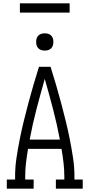

<svg xmlns="http://www.w3.org/2000/svg" viewBox="-20 -1138 540 1158"><path d="M21 0V-55H71V-74Q71 -130 79.5 -186Q88 -242 99 -297.5Q110 -353 123.5 -408Q137 -463 151.5 -517.5Q166 -572 182 -626.5Q198 -681 215 -735H285Q302 -681 318 -626.5Q334 -572 348.5 -517.5Q363 -463 376.5 -408Q390 -353 401 -297.5Q412 -242 420.5 -186Q429 -130 429 -74V-55H479V0H317V-55H368V-74Q368 -115 363 -157Q358 -199 351 -240H149Q142 -199 137 -157Q132 -115 132 -74V-55H183V0ZM159 -296H341Q324 -388 300 -479.5Q276 -571 250 -662Q224 -571 200 -479.5Q176 -388 159 -296ZM250 -833Q239 -833 229 -836Q219 -839 211.5 -846.5Q204 -854 201 -864Q198 -874 198 -885Q198 -896 201 -906Q204 -916 211.5 -923.5Q219 -931 229 -934Q239 -937 250 -937Q261 -937 271 -934Q281 -931 288.5 -923.5Q296 -916 299 -906Q302 -896 302 -885Q302 -874 299 -864Q296 -854 288.5 -846.5Q281 -839 271 -836Q261 -833 250 -833ZM100 -1062V-1118H400V-1062Z"/></svg>

Font: Iosevka Curly Slab Light
Style: Regular
Weight: 300
Monospace: yes
Designer: Belleve Invis
Foundry: Belleve Invis
Version: Version 22.1.2; ttfautohint (v1.8.4)